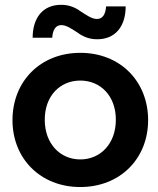

<svg xmlns="http://www.w3.org/2000/svg" viewBox="-20 -752 641 781"><path d="M306.6 8.8C468.8 8.8 582.5 -106.9 582.5 -263.2C582.5 -421.4 468.8 -537.1 306.6 -537.1C144.5 -537.1 30.8 -421.4 30.8 -263.2C30.8 -106.9 144.5 8.8 306.6 8.8ZM112.8 -598.6H192.4C194.8 -633.3 208 -649.9 229.5 -649.9C251 -649.9 272 -634.3 301.8 -615.2V-614.7C327.6 -598.1 350.6 -592.3 375.5 -592.3C451.2 -592.3 491.2 -647 491.2 -726.1H411.6C409.2 -691.4 396 -674.8 374.5 -674.8C353 -674.8 332 -690.4 302.2 -709.5V-710C276.4 -726.6 253.4 -732.4 228.5 -732.4C152.8 -732.4 112.8 -677.7 112.8 -598.6ZM162.1 -263.2C161.1 -361.3 224.1 -424.3 306.6 -424.3C389.2 -424.3 452.1 -361.3 451.2 -263.2C450.7 -168 389.2 -103.5 306.6 -103.5C224.1 -103.5 162.6 -168 162.1 -263.2Z"/></svg>

Font: Faust Sans Bold
Style: Regular
Weight: 700
Designer: Andreas Faust
Version: Version 1.003;Glyphs 3.1.2 (3151)